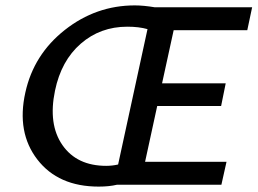

<svg xmlns="http://www.w3.org/2000/svg" viewBox="-20 -685 955 712"><path d="M897 -573H624L581 -376H817L800 -292H563L518 -85H820L801 0H414Q385 7 346 7Q196 7 118.5 -93.5Q41 -194 74 -342Q105 -483 220.5 -574Q336 -665 480 -665Q512 -665 554 -658H915ZM184 -349Q158 -224 211.5 -147Q265 -70 374 -70Q396 -70 418 -75L527 -577Q495 -586 452 -586Q352 -586 279.5 -523Q207 -460 184 -349Z"/></svg>

Font: EauTestInfant Semibold
Style: Italic
Weight: 600
Italic angle: -12°
Designer: Christian Thalmann (Catharsis Fonts)
Version: Version 0.001;PS 000.001;hotconv 1.0.88;makeotf.lib2.5.64775